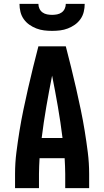

<svg xmlns="http://www.w3.org/2000/svg" viewBox="-20 -975 540 995"><path d="M58 0V-74Q58 -130 65 -185.5Q72 -241 81 -296.5Q90 -352 101.5 -407Q113 -462 125.5 -517Q138 -572 151.5 -626.5Q165 -681 179 -735H321Q335 -681 348.5 -626.5Q362 -572 374.5 -517Q387 -462 398.5 -407Q410 -352 419 -296.5Q428 -241 435 -185.5Q442 -130 442 -74V0H318V-74Q318 -94 317 -114.5Q316 -135 315 -155H185Q184 -135 183 -114.5Q182 -94 182 -74V0ZM304 -260Q294 -341 280 -422Q266 -503 250 -583Q234 -503 220 -422Q206 -341 196 -260ZM250 -815Q229 -815 208.5 -817.5Q188 -820 168.5 -827.5Q149 -835 132 -847Q115 -859 103 -876Q91 -893 86 -913.5Q81 -934 81 -955H179Q179 -942 184.5 -930Q190 -918 200.5 -910.5Q211 -903 224 -900.5Q237 -898 250 -898Q263 -898 276 -900.5Q289 -903 299.5 -910.5Q310 -918 315.5 -930Q321 -942 321 -955H419Q419 -934 414 -913.5Q409 -893 397 -876Q385 -859 368 -847Q351 -835 331.5 -827.5Q312 -820 291.5 -817.5Q271 -815 250 -815Z"/></svg>

Font: Iosevka Term Curly Extrabold
Style: Regular
Weight: 800
Designer: Belleve Invis
Foundry: Belleve Invis
Version: Version 32.3.0